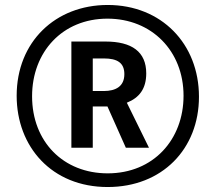

<svg xmlns="http://www.w3.org/2000/svg" viewBox="-20 -743 866 772"><path d="M413 9C632 9 780 -144 780 -354C780 -567 629 -723 413 -723C203 -723 47 -575 47 -358C47 -153 188 9 413 9ZM413 -46C235 -46 109 -173 109 -356C109 -534 231 -668 412 -668C590 -668 718 -538 718 -358C718 -182 597 -46 413 -46ZM267 -149H353V-315H412L486 -149H579L490 -330C540 -350 568 -386 568 -448C568 -535 510 -576 404 -576H267ZM397 -377H353V-508H398C452 -508 480 -490 480 -445C480 -396 446 -377 397 -377Z"/></svg>

Font: Noto Sans Hebrew ExtraCondensed SemiBold
Style: Regular
Weight: 600
Width: 2
Designer: Ben Nathan
Foundry: Google LLC
Version: Version 3.001